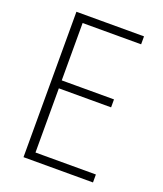

<svg xmlns="http://www.w3.org/2000/svg" viewBox="-141 -860 808 953"><g transform="rotate(20 263.0 -384.0)"><path d="M130 -42H464V0H97V-768H454V-726H130L145 -740V-411L130 -423H421V-381H130L145 -394V-28Z"/></g></svg>

Font: Yaldevi ExtraLight ExtraLight
Style: Regular
Weight: 250
Version: Version 1.100